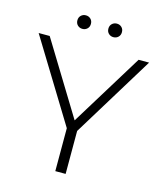

<svg xmlns="http://www.w3.org/2000/svg" viewBox="-125 -950 878 1041"><g transform="rotate(15 314.0 -429.5)"><path d="M343 0H285V-241L4 -700H66L315 -293L565 -700H624L343 -241ZM401 -783Q385 -783 374 -793.5Q363 -804 363 -821Q363 -838 374 -848.5Q385 -859 401 -859Q417 -859 428 -848.5Q439 -838 439 -821Q439 -804 428 -793.5Q417 -783 401 -783ZM227 -783Q211 -783 200 -793.5Q189 -804 189 -821Q189 -838 200 -848.5Q211 -859 227 -859Q243 -859 254 -848.5Q265 -838 265 -821Q265 -804 254 -793.5Q243 -783 227 -783Z"/></g></svg>

Font: Montserrat-Alt1 Light
Style: Regular
Weight: 300
Designer: Differentunic
Foundry: Differentunic
Version: Version 7.222